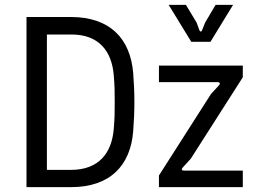

<svg xmlns="http://www.w3.org/2000/svg" viewBox="-20 -770 1068 790"><path d="M89 0H272C433 0 517 -89 528 -230C531 -266 533 -311 533 -350C533 -389 531 -434 528 -470C516 -611 433 -700 272 -700H89ZM272 -71H173V-628H272C388 -629 440 -558 448 -461C452 -416 452 -389 452 -350C452 -311 452 -284 448 -239C440 -142 388 -71 272 -71ZM634 0H979V-68H737C729 -68 724 -72 733 -82L765 -117L979 -452V-500H634V-432H876C883 -432 889 -427 880 -418L848 -383L634 -48ZM767 -598H846L939 -750H867L824 -677L812 -647C809 -638 803 -638 800 -647L789 -677L745 -750H674Z"/></svg>

Font: Finlandica
Style: Regular
Weight: 400
Designer: Niklas Ekholm, Juho Hiilivirta, Jaakko Suomalainen
Foundry: Helsinki Type Studio
Version: Version 2.000;Glyphs 3.2 (3202)